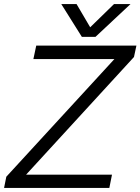

<svg xmlns="http://www.w3.org/2000/svg" viewBox="-20 -923 690 943"><path d="M281 -903H356L423 -789L540 -903H621L449 -742H382ZM11 -55 542 -633H144L158 -699H650L638 -643L108 -65H530L517 0H0Z"/></svg>

Font: Prompt Light
Style: Italic
Weight: 300
Italic angle: -12°
Designer: Katatrad Team
Foundry: CadsonDemak
Version: Version 1.000